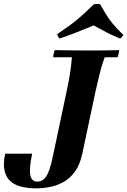

<svg xmlns="http://www.w3.org/2000/svg" viewBox="-31 -962 660 996"><path d="M157 15Q118 15 84 7.5Q50 0 26 -19.5Q2 -39 -7 -74.5Q-16 -110 -4 -165H136Q120 -90 126 -55Q132 -20 162 -20Q191 -20 209 -47Q227 -74 242 -145L315 -490Q326 -540 332.5 -582.5Q339 -625 342 -665H245Q245 -672 247.5 -683.5Q250 -695 253 -702Q310 -701 355.5 -700.5Q401 -700 435 -700Q470 -700 511.5 -700.5Q553 -701 587 -702Q587 -695 584.5 -684Q582 -673 579 -665H512Q496 -621 485.5 -578Q475 -535 465 -490L396 -165Q384 -109 359 -73.5Q334 -38 300.5 -19Q267 0 230 7.5Q193 15 157 15ZM278 -762Q273 -767 270 -772.5Q267 -778 266 -785Q300 -808 325.5 -826.5Q351 -845 372 -862.5Q393 -880 413 -899Q433 -918 456 -940Q473 -943 488 -940Q504 -913 518 -889.5Q532 -866 553 -840Q574 -814 609 -781Q603 -769 592 -762Q563 -774 542 -784Q521 -794 501 -805.5Q481 -817 455 -830Q425 -818 398 -807Q371 -796 342.5 -785Q314 -774 278 -762Z"/></svg>

Font: Poltawski Nowy
Style: Bold Italic
Weight: 700
Italic angle: -12°
Designer: Adam Pótawski, Mateusz Machalski, Borys Kosmynka, Ania Wieluska
Foundry: Capitalics.wtf
Version: Version 1.001;gftools[0.9.25]